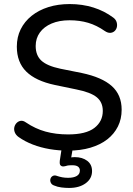

<svg xmlns="http://www.w3.org/2000/svg" viewBox="-20 -734 658 947"><path d="M316 9Q269 9 225 1.5Q181 -6 142 -21Q103 -36 72 -58Q59 -67 53.5 -80Q48 -93 50.5 -105.5Q53 -118 61.5 -127Q70 -136 82 -138Q94 -140 108 -130Q154 -99 204.5 -85Q255 -71 316 -71Q404 -71 445.5 -103Q487 -135 487 -187Q487 -230 457 -254.5Q427 -279 356 -293L250 -315Q156 -335 109.5 -381Q63 -427 63 -504Q63 -551 82 -589.5Q101 -628 136 -656Q171 -684 218.5 -699Q266 -714 324 -714Q386 -714 440.5 -697Q495 -680 539 -647Q551 -638 555 -625.5Q559 -613 556.5 -601Q554 -589 545.5 -581Q537 -573 524.5 -572Q512 -571 497 -581Q457 -609 415 -621.5Q373 -634 323 -634Q272 -634 234.5 -618Q197 -602 176.5 -573.5Q156 -545 156 -507Q156 -461 184 -435Q212 -409 278 -395L383 -374Q483 -353 531.5 -309.5Q580 -266 580 -193Q580 -147 561.5 -110Q543 -73 509 -46.5Q475 -20 426 -5.5Q377 9 316 9ZM321 193Q302 193 282.5 190.5Q263 188 247 181Q235 177 230.5 167Q226 157 229 147.5Q232 138 241 133.5Q250 129 262 134Q274 138 287 140.5Q300 143 316 143Q343 143 358.5 134Q374 125 374 107Q374 95 365 88Q356 81 336 81Q328 81 320.5 81.5Q313 82 304 85Q296 87 290.5 87Q285 87 280 83Q276 80 275 74Q274 68 275 58L287 -20H342L329 56L303 48Q315 45 327 43Q339 41 349 41Q386 41 410 59Q434 77 434 110Q434 147 402.5 170Q371 193 321 193Z"/></svg>

Font: Nunito ExtraLight Medium
Style: Regular
Weight: 500
Version: Version 3.602